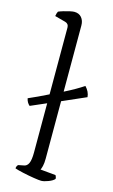

<svg xmlns="http://www.w3.org/2000/svg" viewBox="-123 -847 527 894"><g transform="rotate(15 140.5 -400.0)"><path d="M173 0Q163 0 137.5 -4Q112 -8 84.5 -14Q57 -20 43 -25Q43 -31 45.5 -36Q48 -41 51 -43L76 -48Q92 -50 99.5 -66.5Q107 -83 107 -118V-356L31 -323Q17 -335 13 -355Q34 -364 58.5 -375.5Q83 -387 107 -399V-721Q107 -739 90 -744L38 -758Q39 -765 41 -771.5Q43 -778 45 -781Q54 -785 69 -789.5Q84 -794 98 -797Q112 -800 119 -800Q142 -800 154.5 -785Q167 -770 167 -747V-428Q195 -442 218.5 -455.5Q242 -469 258 -480Q279 -458 281 -432L167 -382V-105Q167 -83 163.5 -69Q160 -55 157 -50L231 -43Q232 -41 234 -36.5Q236 -32 236 -26Q228 -16 207 -8Q186 0 173 0Z"/></g></svg>

Font: Texturina 72pt ExtraLight
Style: Regular
Weight: 200
Designer: Guillermo Torres Carreño
Foundry: Omnibus-Type
Version: Version 1.002; ttfautohint (v1.8.3)